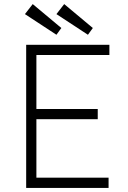

<svg xmlns="http://www.w3.org/2000/svg" viewBox="-20 -919 625 939"><path d="M108 0V-700H515V-650H158V-386H458V-336H158V-50H511V0ZM410 -749 256 -850 294 -899 434 -782ZM256 -749 102 -850 140 -899 280 -782Z"/></svg>

Font: Lexend Deca ExtraLight
Style: Regular
Weight: 200
Designer: Bonnie Shaver-Troup, Thomas Jockin
Foundry: Lexend
Version: Version 1.008; ttfautohint (v1.8.4.7-5d5b)